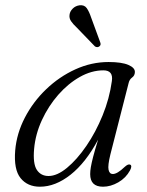

<svg xmlns="http://www.w3.org/2000/svg" viewBox="-20 -697 556 726"><path d="M397.5 -113.5Q387 -71 390.5 -55Q394 -39 406.5 -39Q423.5 -39 451 -65.5Q464.5 -78 472 -74.5Q481 -70.5 471.5 -52.5Q456 -24 427.2 -7.5Q398.5 9 369.5 9Q321 9 321 -38.5Q321 -50.5 323.5 -65.2Q326 -80 332.2 -104.2Q338.5 -128.5 351 -169Q304.5 -82 247 -36.5Q189.5 9 131 9Q84 9 57.8 -23.5Q31.5 -56 37.5 -128.5Q43 -192.5 74 -252.2Q105 -312 154.5 -359.5Q204 -407 265 -434.8Q326 -462.5 390.5 -462.5Q440 -462.5 465.5 -451.5Q491 -440.5 490 -424Q489.5 -411 479.5 -403.8Q469.5 -396.5 466.5 -383.5ZM109 -134Q104 -78 119.2 -54.8Q134.5 -31.5 163.5 -31.5Q196 -31.5 233.5 -62.5Q271 -93.5 306.5 -145.2Q342 -197 368 -260.8Q394 -324.5 403 -390.5Q409 -431 371 -431Q326 -431 281.8 -406Q237.5 -381 200.2 -338.5Q163 -296 138.5 -243Q114 -190 109 -134ZM324.5 -631 359 -537Q363 -526.5 355.5 -521.5Q348 -516 339 -521.5L269.5 -593.5Q256.5 -605.5 248.8 -616.8Q241 -628 243 -641.5Q244.5 -654 255 -664.5Q265.5 -675 281 -677Q299 -679 308 -666.2Q317 -653.5 324.5 -631Z"/></svg>

Font: Fraunces 9pt S000 Light
Style: Italic
Weight: 300
Italic angle: -16°
Version: Version 1.000; ttfautohint (v1.8.3)